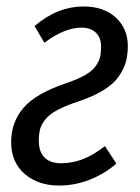

<svg xmlns="http://www.w3.org/2000/svg" viewBox="-20 -557 429 589"><path d="M236.8 -537.1Q298.3 -537.1 335.2 -503.2Q372.1 -469.2 372.1 -416Q372.1 -388.7 366 -366.7Q359.9 -344.7 344.2 -322.3Q328.6 -299.8 297.6 -280.5Q266.6 -261.2 221.2 -246.1Q181.2 -232.9 156.2 -219.5Q131.3 -206.1 119.1 -190.7Q106.9 -175.3 103 -160.9Q99.1 -146.5 99.1 -125Q99.1 -91.3 116.7 -73.7Q134.3 -56.2 168 -56.2Q236.3 -56.2 301.8 -108.9L336.9 -55.2Q301.3 -23.9 255.6 -5.9Q210 12.2 161.1 12.2Q96.7 12.2 55.4 -23.7Q14.2 -59.6 14.2 -121.1Q14.2 -181.2 51.5 -225.6Q88.9 -270 183.1 -301.8Q218.8 -314 241 -326.7Q263.2 -339.4 273.4 -354Q283.7 -368.7 286.9 -381.6Q290 -394.5 290 -414.1Q290 -441.9 273.9 -457Q257.8 -472.2 230 -472.2Q177.7 -472.2 116.2 -425.8L85.9 -477.1Q156.2 -537.1 236.8 -537.1Z"/></svg>

Font: Fira Sans Compressed Book
Style: Italic
Weight: 350
Width: 3
Italic angle: -8°
Designer: Carrois Corporate & Edenspiekermann AG
Foundry: Carrois Corporate GbR & Edenspiekermann AG
Version: Version 4.203;PS 004.203;hotconv 1.0.88;makeotf.lib2.5.64775